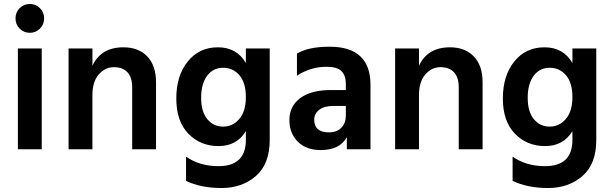

<svg xmlns="http://www.w3.org/2000/svg" viewBox="-20 -751 3079 966"><path d="M130 -731Q160 -731 181 -710Q202 -689 202 -658.5Q202 -628 181 -607Q160 -586 130 -586Q100 -586 79 -607Q58 -628 58 -658.5Q58 -689 79 -710Q100 -731 130 -731ZM190 0H70V-507H190Z M765 0H645V-312Q645 -362 621 -387.5Q597 -413 553 -413Q509 -413 477 -376.5Q445 -340 445 -272V0H325V-507H445V-420Q488 -513 601 -513Q677 -513 721 -467Q765 -421 765 -337Z M1102.5 -410Q1052 -410 1022 -369.5Q992 -329 992 -259Q992 -189 1023 -151.5Q1054 -114 1102.5 -114Q1151 -114 1184 -152.5Q1217 -191 1217 -262.5Q1217 -334 1185 -372Q1153 -410 1102.5 -410ZM1337 -46Q1337 74 1267.5 134.5Q1198 195 1094.5 195Q991 195 916 159V37Q984 85 1079 85Q1217 85 1217 -47V-91Q1171 -16 1079.5 -16Q988 -16 927.5 -78.5Q867 -141 867 -255.5Q867 -370 924.5 -441.5Q982 -513 1076.5 -513Q1171 -513 1217 -434V-507H1337Z M1593 4Q1521 4 1478.5 -38Q1436 -80 1436 -148Q1436 -216 1490 -257Q1544 -298 1646 -298H1720V-329Q1720 -371 1698 -393Q1676 -415 1623 -415Q1542 -415 1474 -370V-481Q1531 -516 1638 -516Q1844 -516 1844 -324V0H1725V-61Q1690 4 1593 4ZM1635 -85Q1675 -85 1697.5 -108.5Q1720 -132 1720 -170V-218H1658Q1611 -218 1586 -198.5Q1561 -179 1561 -149Q1561 -85 1635 -85Z M2408 0H2288V-312Q2288 -362 2264 -387.5Q2240 -413 2196 -413Q2152 -413 2120 -376.5Q2088 -340 2088 -272V0H1968V-507H2088V-420Q2131 -513 2244 -513Q2320 -513 2364 -467Q2408 -421 2408 -337Z M2745.5 -410Q2695 -410 2665 -369.5Q2635 -329 2635 -259Q2635 -189 2666 -151.5Q2697 -114 2745.5 -114Q2794 -114 2827 -152.5Q2860 -191 2860 -262.5Q2860 -334 2828 -372Q2796 -410 2745.5 -410ZM2980 -46Q2980 74 2910.5 134.5Q2841 195 2737.5 195Q2634 195 2559 159V37Q2627 85 2722 85Q2860 85 2860 -47V-91Q2814 -16 2722.5 -16Q2631 -16 2570.5 -78.5Q2510 -141 2510 -255.5Q2510 -370 2567.5 -441.5Q2625 -513 2719.5 -513Q2814 -513 2860 -434V-507H2980Z"/></svg>

Font: Hind Jalandhar SemiBold
Style: Regular
Weight: 600
Designer: Namrata Goyal
Foundry: Indian Type Foundry
Version: Version 0.702;PS 1.0;hotconv 1.0.81;makeotf.lib2.5.63406